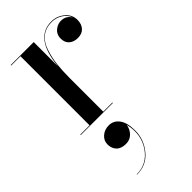

<svg xmlns="http://www.w3.org/2000/svg" viewBox="-248 -524 892 892"><g transform="rotate(-45 198.5 -77.5)"><path d="M20 -3H81V-457H20V-460H171V-299Q186 -470 296 -470Q332 -470 360 -447Q388 -424 388 -389Q388 -362 373 -345Q358 -328 330 -328Q304 -328 287.5 -342Q271 -356 271 -383Q271 -411 292.5 -427.5Q314 -444 340.5 -440Q367 -436 381 -411Q371 -438 347 -452.5Q323 -467 296 -467Q257 -467 231 -446.5Q205 -426 192.5 -388Q180 -350 175.5 -311.5Q171 -273 171 -223V-3H231V0H20ZM77 119Q77 94 96.5 77Q116 60 144 60Q175 60 194.5 86Q214 112 214 164Q214 222 176 268.5Q138 315 75 315V313Q143 313 183 255Q223 197 205 118Q200 144 183 161Q166 178 140 178Q109 178 93 161.5Q77 145 77 119Z"/></g></svg>

Font: Bodoni* 72
Style: Regular
Weight: 400
Version: Version 1.003